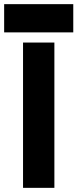

<svg xmlns="http://www.w3.org/2000/svg" viewBox="-44 -905 373 925"><path d="M-24 -749H309V-885H-24ZM67 0H218V-700H67Z"/></svg>

Font: Unageo
Style: ExtraBold
Weight: 800
Designer: Richard Sepsi
Foundry: Richard Sepsi
Version: Version 2.000